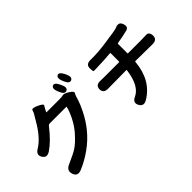

<svg xmlns="http://www.w3.org/2000/svg" viewBox="-68 -1456 2135 2135"><g transform="rotate(-45 1000.0 -388.0)"><path d="M296 74Q226 102 203 37Q179 -29 245 -60L354 -111Q385 -126 414 -145Q469 -181 543 -265Q592 -320 634 -402Q672 -478 684 -532Q685 -537 680 -537H423Q404 -537 393 -522Q290 -389 195 -325Q132 -282 97 -337Q61 -393 126 -432Q235 -498 332 -668Q351 -701 371 -734Q381 -749 388 -775Q395 -801 463 -770Q531 -739 518.5 -721Q506 -703 500 -690Q482 -655 480.5 -652.5Q479 -650 484 -650H679Q728 -650 747 -656Q766 -662 815 -632Q869 -599 858 -580Q847 -561 841.5 -544Q836 -527 825 -491Q812 -448 773 -369Q723 -270 661 -194Q587 -103 494 -37Q395 34 296 74ZM928 -708Q890 -690 861 -760L857 -769Q829 -836 862 -854Q895 -872 929 -804L934 -793Q967 -725 928 -708ZM808 -662Q769 -645 741 -715L737 -724Q709 -791 743 -809Q776 -827 809 -758L814 -748Q847 -680 808 -662Z M1361 35Q1296 74 1264 14Q1232 -46 1301 -77Q1418 -131 1446 -349Q1447 -354 1442 -354L1155 -351Q1079 -350 1080 -414Q1082 -479 1158 -474Q1170 -473 1206 -473H1447Q1452 -473 1452 -478V-610Q1452 -615 1447 -615Q1358 -607 1227 -603Q1189 -602 1179 -602Q1169 -602 1169 -660Q1170 -718 1245 -716Q1349 -713 1494 -734Q1669 -758 1689 -767Q1759 -800 1780 -739Q1802 -678 1751 -665Q1683 -647 1591 -633Q1583 -632 1583 -624V-478Q1583 -473 1588 -473H1799Q1835 -473 1871 -475Q1922 -479 1924 -414Q1925 -350 1849 -351L1586 -354Q1579 -354 1578 -347Q1555 -82 1361 35Z"/></g></svg>

Font: Resource Han Rounded KR
Style: Bold
Weight: 700
Designer: Cyano Hao (round all glyphs); Ryoko NISHIZUKA 西塚涼子 (kana, bopomofo & ideographs); Paul D. Hunt (Latin, Greek & Cyrillic)
Foundry: Cyano Hao
Version: 0.990